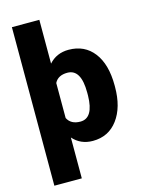

<svg xmlns="http://www.w3.org/2000/svg" viewBox="-138 -831 838 1115"><g transform="rotate(-15 280.5 -273.5)"><path d="M535.2 -260.3Q535.2 -137.7 480.2 -64Q425.3 9.8 330.6 9.8Q257.3 9.8 211.4 -42.5V203.1H46.4V-750H211.4V-486.8Q257.3 -538.1 329.6 -538.1Q425.8 -538.1 480.5 -467Q535.2 -396 535.2 -268.6ZM370.6 -270.5Q370.6 -411.1 288.6 -411.1Q231.9 -411.1 211.4 -370.1V-159.7Q232.4 -117.2 289.6 -117.2Q368.2 -117.2 370.6 -252Z"/></g></svg>

Font: Roboto
Style: Regular
Weight: 900
Designer: Google
Version: Version 2.001171; 2014